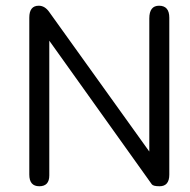

<svg xmlns="http://www.w3.org/2000/svg" viewBox="-20 -648 669 675"><path d="M541 6.8Q518.6 6.8 513.7 0L153.3 -504.9V-31.2Q153.3 6.8 118.2 6.8Q83 6.8 83 -34.2V-585.9Q83 -627.9 116.2 -627.9Q137.7 -627.9 153.3 -605.5L504.9 -115.2V-583Q504.9 -627.9 539.1 -627.9Q575.2 -627.9 575.2 -585.9V-34.2Q575.2 6.8 541 6.8Z"/></svg>

Font: Jura
Style: DemiBold
Weight: 600
Version: Version 2.4